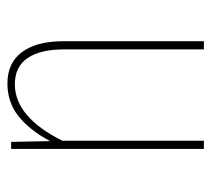

<svg xmlns="http://www.w3.org/2000/svg" viewBox="-46 -523 569 517"><g transform="rotate(-90 238.5 -264.5)"><path d="M386 -379V0H364V-377Q364 -441 340.5 -475Q317 -509 270 -509Q182 -509 118 -381V0H96V-519H115L117 -414Q147 -470 184.5 -499.5Q222 -529 272 -529Q328 -529 357 -489.5Q386 -450 386 -379Z"/></g></svg>

Font: Fira Sans Extra Condensed Thin
Style: Regular
Weight: 250
Width: 1
Designer: Carrois Corporate & Edenspiekermann AG
Foundry: Carrois Corporate GbR & Edenspiekermann AG
Version: Version 4.203